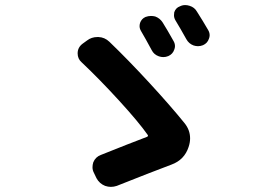

<svg xmlns="http://www.w3.org/2000/svg" viewBox="-20 -769 1040 757"><path d="M536.1 -646.5Q530.3 -656.2 530.3 -666Q530.3 -671.9 532.2 -678.7Q538.1 -695.3 553.7 -702.1Q564.5 -706.1 575.2 -706.1Q583 -706.1 591.8 -704.1Q610.4 -697.3 621.1 -680.7Q639.6 -651.4 664.1 -607.4Q669.9 -597.7 669.9 -586.9Q669.9 -580.1 667 -573.2Q661.1 -555.7 643.6 -547.9Q633.8 -543.9 624 -543.9Q615.2 -543.9 606.4 -546.9Q586.9 -553.7 578.1 -571.3Q551.8 -620.1 536.1 -646.5ZM671.9 -688.5Q666 -698.2 666 -709Q666 -714.8 667 -720.7Q672.9 -738.3 689.5 -744.1Q699.2 -749 710 -749Q718.8 -749 727.5 -746.1Q747.1 -740.2 756.8 -722.7Q779.3 -687.5 800.8 -650.4Q806.6 -640.6 806.6 -629.9Q806.6 -623 803.7 -616.2Q797.9 -598.6 780.3 -590.8Q770.5 -586.9 760.7 -586.9Q752 -586.9 743.2 -589.8Q724.6 -596.7 714.8 -614.3Q690.4 -658.2 671.9 -688.5ZM707 -284.2Q729.5 -256.8 729.5 -223.6Q729.5 -207 723.6 -189.5Q707 -138.7 656.2 -120.1Q570.3 -87.9 440.4 -36.1Q428.7 -32.2 417 -32.2Q406.2 -32.2 394.5 -36.1Q372.1 -44.9 360.4 -66.4L350.6 -86.9Q344.7 -97.7 344.7 -109.4Q344.7 -119.1 347.7 -128.9Q356.4 -150.4 377.9 -158.2Q412.1 -171.9 477.5 -197.8Q543 -223.6 559.6 -229.5Q566.4 -232.4 561.5 -238.3Q527.3 -287.1 450.2 -371.6Q373 -456.1 301.8 -523.4Q286.1 -537.1 286.1 -558.6Q286.1 -582 305.7 -596.7L323.2 -609.4Q340.8 -623 364.3 -623Q366.2 -623 368.2 -623Q392.6 -622.1 411.1 -604.5Q486.3 -532.2 569.8 -441.4Q653.3 -350.6 707 -284.2Z"/></svg>

Font: Gen Jyuu Gothic Monospace Bold
Style: Bold
Weight: 700
Designer: [Source Han Sans]
Ryoko NISHIZUKA  (kana & ideographs); Paul D. Hunt (Latin, Greek & Cyrillic); Wenlong ZHANG  (bopomofo
Version: Version 1.002.20150607